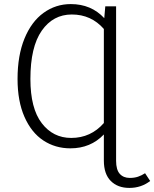

<svg xmlns="http://www.w3.org/2000/svg" viewBox="-20 -716 756 941"><path d="M716 171Q672 205 614 205Q557 205 523 171Q489 137 489 71V-57Q424 11 325 11Q251 11 192.5 -27.5Q134 -66 100 -143Q66 -220 66 -329Q66 -444 100 -527Q134 -610 193.5 -653Q253 -696 327 -696Q427 -696 491 -627L496 -685H549V72Q549 116 567 136Q585 156 616 156Q639 156 656.5 150Q674 144 691 133ZM489 -113V-574Q427 -645 332 -645Q240 -645 184.5 -565.5Q129 -486 129 -329Q129 -185 184.5 -112.5Q240 -40 329 -40Q425 -40 489 -113Z"/></svg>

Font: Fira Sans Light
Style: Regular
Weight: 300
Designer: bBox Type GmbH & Carrois Corporate GbR & Edenspiekermann AG
Foundry: bBox Type GmbH & Carrois Corporate GbR & Edenspiekermann AG
Version: Version 4.301